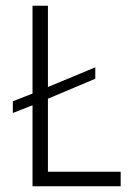

<svg xmlns="http://www.w3.org/2000/svg" viewBox="-20 -653 485 673"><path d="M314 -377 148 -307V-51H403V0H94V-284L25 -257V-298L94 -325V-633H148V-348L314 -417Z"/></svg>

Font: Tajawal Light
Style: Regular
Weight: 300
Designer: Boutros Fonts
Foundry: Created by Boutros International 2017
Version: Version 1.700